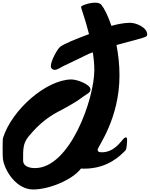

<svg xmlns="http://www.w3.org/2000/svg" viewBox="-20 -1395 1143 1464"><path d="M396.5 -862.3C418.9 -862.3 445.8 -883.3 467.3 -893.1C664.6 -985.8 636.7 -978 687.5 -996.1C694.8 -950.7 699.2 -904.3 699.2 -860.8C699.2 -640.6 513.2 -113.3 246.6 -113.3C201.7 -113.3 156.2 -128.4 156.2 -169.9C156.7 -254.4 152.3 -300.3 200.7 -357.9C362.3 -550.8 456.5 -538.1 615.7 -659.2C639.6 -677.2 669.9 -686.5 669.9 -713.9C669.9 -749 571.8 -789.1 524.9 -789.1C337.9 -789.1 70.3 -561.5 2 -340.3C1.5 -339.4 0 -304.2 0 -265.6C0 -229 0.5 -189.5 3.9 -172.9C20 -87.4 107.4 49.8 232.4 49.8C353 49.8 529.3 -21.5 597.7 -109.9C604.5 -109.4 613.3 -108.9 621.1 -108.9C802.7 -108.9 898.4 -209.5 936.5 -248C946.8 -258.8 949.2 -310.1 949.2 -333.5C949.2 -340.3 944.8 -347.7 939.9 -347.7C933.1 -347.7 924.3 -339.4 920.4 -335.4C896.5 -309.1 847.2 -233.9 756.3 -233.9C739.3 -233.9 724.6 -235.8 724.6 -254.4C724.6 -275.4 891.1 -488.3 891.1 -820.3C891.1 -902.3 881.8 -981 868.2 -1051.8C979.5 -1082.5 1081.1 -1106.4 1095.2 -1117.2C1100.6 -1121.6 1102.5 -1126.5 1102.5 -1131.8C1102.5 -1184.6 1021.5 -1221.2 970.2 -1221.2C921.9 -1221.2 860.8 -1207 829.6 -1197.8C803.7 -1275.4 774.4 -1332.5 752 -1359.4C742.7 -1370.1 725.6 -1374.5 705.6 -1374.5C658.7 -1374.5 597.7 -1352.1 597.7 -1342.3C597.7 -1333 631.3 -1245.6 658.7 -1134.8C559.1 -1097.7 469.7 -1062 437.5 -1037.1C418.9 -1022.9 367.7 -932.6 367.7 -891.1C367.7 -872.6 382.8 -862.3 396.5 -862.3Z"/></svg>

Font: Bodega Script
Style: Medium
Weight: 500
Italic angle: 39.7°
Version: Version 001.000